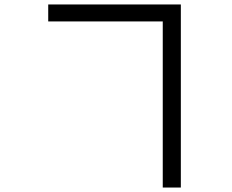

<svg xmlns="http://www.w3.org/2000/svg" viewBox="-20 -790 1040 860"><path d="M709 -694V50H790V-770H196V-694Z"/></svg>

Font: Squished Noto Sans CJK JP Regular
Style: Regular
Weight: 400
Designer: Ryoko NISHIZUKA (kana & ideographs); Paul D. Hunt (Latin, Greek & Cyrillic); Wenlong ZHANG (bopomofo); Sandoll Communica
Foundry: Adobe Systems Incorporated
Version: Version 1.004;PS 1.004;hotconv 1.0.82;makeotf.lib2.5.63406